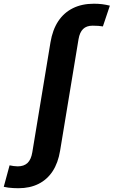

<svg xmlns="http://www.w3.org/2000/svg" viewBox="-160 -781 605 1022"><path d="M-62 220.9Q-75.4 220.9 -89.4 220.1Q-103.4 219.4 -116.1 217.7Q-128.8 216 -140 213.3L-109 99.1Q-100.4 101.3 -87.2 102.9Q-74 104.5 -65.8 104.5Q-32.5 104.5 -13.4 86.4Q5.6 68.3 12 29.4L108.7 -555.8Q119.8 -622.4 150 -668.1Q180.3 -713.8 228.3 -737.5Q276.2 -761.2 339.7 -761.2Q363.5 -761.2 383.7 -758.7Q403.8 -756.1 424.8 -750.9L387.7 -640.4Q377.6 -642.3 363.7 -643.3Q349.9 -644.3 332.9 -644.3Q300.4 -644.3 282.3 -626.6Q264.2 -609 258 -572.3L159.9 21.3Q149.3 86.1 120.1 130.6Q90.9 175 44.9 197.9Q-1.1 220.9 -62 220.9Z"/></svg>

Font: Inter
Style: Italic
Weight: 400
Italic angle: -9.3988°
Designer: Rasmus Andersson
Foundry: rsms
Version: Version 4.001;git-66647c0bb